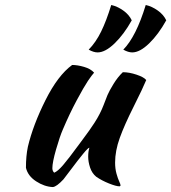

<svg xmlns="http://www.w3.org/2000/svg" viewBox="-20 -737 693 777"><path d="M369.1 -22Q352.1 -36.1 344.5 -59.1Q336.9 -82 336.9 -103Q336.9 -124.5 341.8 -139.2Q336.9 -139.6 316.2 -114.3Q295.4 -88.9 269.5 -54.2Q243.7 -19.5 236.8 -11.2Q209 18.6 193.8 20Q159.7 18.6 126.2 -3.2Q92.8 -24.9 85 -58.1Q85 -106 92.8 -143.1Q113.8 -231.4 164.1 -331.8Q214.4 -432.1 272 -474.1Q293.5 -474.1 320.3 -466.3Q347.2 -458.5 360.8 -442.9Q352.1 -433.6 335.9 -409.7Q319.8 -385.7 290.5 -331.1Q261.2 -276.4 233.9 -211.9Q222.2 -185.1 207 -132.6Q191.9 -80.1 191.9 -56.2Q191.9 -45.4 199.2 -38.1Q213.4 -43.5 235.1 -68.6Q256.8 -93.8 300.8 -153.8Q303.7 -158.2 318.4 -177.7Q333 -197.3 341.3 -209Q349.6 -220.7 362.1 -239.7Q374.5 -258.8 383.5 -276.6Q392.6 -294.4 398.9 -311Q408.2 -335.9 415 -352.3Q421.9 -368.7 439.2 -397Q456.5 -425.3 477.1 -444.8Q502.9 -444.8 532.7 -434.8Q562.5 -424.8 571.8 -413.1Q558.1 -379.9 520.8 -305.4Q483.4 -231 464.6 -178.7Q445.8 -126.5 445.8 -79.1Q445.8 -54.2 451.4 -34.2Q457 -14.2 462.4 -2.7Q467.8 8.8 467.8 13.2Q467.8 14.6 466.8 15.6Q465.8 16.6 464.8 16.6L463.9 17.1Q450.2 17.1 420.9 5.4Q391.6 -6.3 369.1 -22ZM430.2 -716.8Q454.6 -711.4 478.3 -694.8Q502 -678.2 513.2 -654.8Q481.4 -597.7 443.6 -561.3Q405.8 -524.9 375 -524.9Q358.9 -524.9 338.9 -536.1Q367.7 -565.4 389.2 -609.1Q410.6 -652.8 430.2 -716.8ZM569.8 -716.8Q594.2 -711.4 617.9 -694.8Q641.6 -678.2 652.8 -654.8Q621.1 -597.7 583.5 -561.3Q545.9 -524.9 515.1 -524.9Q499 -524.9 479 -536.1Q530.8 -588.9 569.8 -716.8Z"/></svg>

Font: Kaushan Script
Style: Regular
Weight: 400
Designer: Pablo Impallari
Foundry: Pablo Impallari
Version: Version 1.002